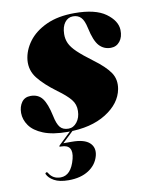

<svg xmlns="http://www.w3.org/2000/svg" viewBox="-84 -521 614 784"><g transform="rotate(-10 223.5 -129.0)"><path d="M173.5 -2.5Q194 -2.5 208.5 -21Q223 -39.5 223.5 -67Q224.5 -94.5 207.5 -115.2Q190.5 -136 154.5 -162Q104.5 -199 78.8 -231.8Q53 -264.5 56.5 -306.5Q60.5 -347 87 -382.8Q113.5 -418.5 161.8 -440.8Q210 -463 278.5 -463Q365 -463 407.8 -432Q450.5 -401 452 -363Q453 -333.5 438.5 -315.5Q424 -297.5 401 -297.5Q372 -297.5 353 -318.2Q334 -339 322.5 -393Q315.5 -426 303 -438.5Q290.5 -451 270.5 -451Q249.5 -451 236.2 -433.5Q223 -416 222.5 -386Q222 -365.5 230.2 -347.2Q238.5 -329 260 -308.5Q281.5 -288 320.5 -259Q368 -224 387.8 -194.8Q407.5 -165.5 400.5 -126.5Q389.5 -68 327.2 -29Q265 10 168.5 10Q106 10 67.2 -5.8Q28.5 -21.5 11 -46.5Q-6.5 -71.5 -6.5 -99Q-6.5 -125 6.2 -143Q19 -161 43.5 -161Q75 -161 92 -138.8Q109 -116.5 120 -65Q127 -30.5 138.8 -16.5Q150.5 -2.5 173.5 -2.5ZM190 -3H200.5L142 52.5H177Q229 52.5 250.5 72.8Q272 93 263.5 126Q254 162 221 183.5Q188 205 137.5 205Q99.5 205 77.8 192.8Q56 180.5 49 164.5Q47 161 51 158.5Q55.5 155 59 161Q75 188 107 188Q151 188 168 122Q182.5 64 131 64H127.5Q120 64 127 57Z"/></g></svg>

Font: Fraunces 144pt S000 Black
Style: Italic
Weight: 900
Italic angle: -16°
Version: Version 1.000; ttfautohint (v1.8.3)